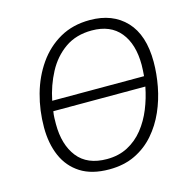

<svg xmlns="http://www.w3.org/2000/svg" viewBox="-107 -830 934 945"><g transform="rotate(-15 359.5 -357.5)"><path d="M336 10Q247 10 190 -26.5Q133 -63 105.5 -126.5Q78 -190 78 -272Q78 -359 100.5 -440Q123 -521 168 -585.5Q213 -650 279 -687.5Q345 -725 432 -725Q548 -725 615.5 -653.5Q683 -582 683 -445Q683 -385 671 -321Q659 -257 633 -198Q607 -139 566 -92Q525 -45 468 -17.5Q411 10 336 10ZM619 -389Q620 -403 621 -417.5Q622 -432 622 -446Q622 -552 572.5 -612.5Q523 -673 428 -673Q348 -673 291.5 -633.5Q235 -594 200.5 -529Q166 -464 151 -389ZM338 -42Q398 -42 444.5 -66.5Q491 -91 524.5 -133Q558 -175 579.5 -228Q601 -281 612 -338H143Q140 -321 139.5 -304.5Q139 -288 139 -273Q139 -168 188.5 -105Q238 -42 338 -42Z"/></g></svg>

Font: Noto Sans Light
Style: Italic
Weight: 300
Italic angle: -12°
Designer: Monotype Design Team
Foundry: Monotype Imaging Inc.
Version: Version 2.013; ttfautohint (v1.8.4.7-5d5b)